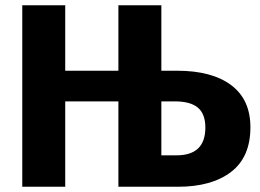

<svg xmlns="http://www.w3.org/2000/svg" viewBox="-20 -713 991 733"><path d="M656 -443Q789 -443 862.5 -388Q936 -333 936 -227Q936 -113 862 -56.5Q788 0 659 0H432V-326H229V0H65V-693H229V-443H432V-693H596V-443ZM654 -120Q764 -120 764 -226Q764 -278 735.5 -302Q707 -326 647 -326H596V-120Z"/></svg>

Font: Fira Sans
Style: Bold
Weight: 700
Designer: bBox Type GmbH & Carrois Corporate GbR & Edenspiekermann AG
Foundry: bBox Type GmbH & Carrois Corporate GbR & Edenspiekermann AG
Version: Version 4.301;PS 004.301;hotconv 1.0.88;makeotf.lib2.5.64775